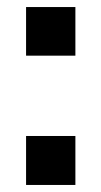

<svg xmlns="http://www.w3.org/2000/svg" viewBox="-20 -525 288 545"><path d="M54 -367V-505H194V-367ZM54 0V-139H194V0Z"/></svg>

Font: MulishBold
Style: Bold
Weight: 700
Designer: Vernon Adams
Foundry: Vernon Adams
Version: Version 3.602; ttfautohint (v1.8.3)